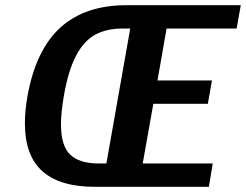

<svg xmlns="http://www.w3.org/2000/svg" viewBox="-20 -720 948 740"><path d="M76 -244Q76 -294 86 -350Q118 -528 213 -614Q308 -700 468 -700H908L892 -610H622L587 -410H797L781 -320H571L530 -90H800L785 0H345Q211 0 143.5 -60Q76 -120 76 -244ZM390 -90 482 -610H452Q390 -610 346.5 -586Q303 -562 273 -505Q243 -448 226 -350Q215 -284 215 -241Q215 -158 250.5 -124Q286 -90 360 -90Z"/></svg>

Font: Scada
Style: Bold Italic
Weight: 700
Italic angle: -10°
Version: Version 4.000